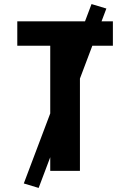

<svg xmlns="http://www.w3.org/2000/svg" viewBox="-20 -840 640 944"><path d="M227 0V-615H65V-735H535V-615H373V0ZM170 84 97 62 430 -820 503 -798Z"/></svg>

Font: Iosevka Custom Heavy Extended
Style: Regular
Weight: 900
Width: 7
Monospace: yes
Designer: Belleve Invis
Foundry: Belleve Invis
Version: Version 11.2.4; ttfautohint (v1.8.4)